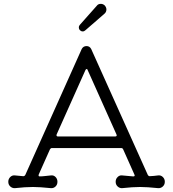

<svg xmlns="http://www.w3.org/2000/svg" viewBox="-20 -964 898 996"><path d="M395 -807Q389 -813 389 -822Q389 -830 395 -836L482 -934Q489 -944 503 -944Q515 -944 524 -935Q532 -925 532 -915Q532 -901 521 -892L423 -807Q417 -801 409 -801Q401 -801 395 -807ZM58 12Q44 13 33.5 3.5Q23 -6 23 -21Q23 -36 33.5 -46Q44 -56 58 -54Q68 -53 79 -52Q90 -51 100 -50H102Q107 -50 111 -56L404 -710Q412 -725 429 -725Q445 -725 453 -710L747 -56Q751 -50 756 -50Q767 -50 778.5 -51.5Q790 -53 800 -54Q814 -56 824.5 -46Q835 -36 835 -21Q835 -6 824.5 3.5Q814 13 800 12Q743 6 707 6Q668 6 614 12Q601 13 590.5 3.5Q580 -6 580 -21Q580 -36 590.5 -46Q601 -56 614 -54Q627 -53 641.5 -51.5Q656 -50 670 -49H672Q682 -49 677 -59L619 -189Q616 -196 609 -196H249Q243 -196 239 -189L181 -59Q180 -57 180 -54Q180 -49 186 -49Q200 -49 215.5 -51Q231 -53 244 -54Q258 -56 268 -46Q278 -36 278 -21Q278 -6 268 3.5Q258 13 244 12Q186 6 151 6Q111 6 58 12ZM281 -256H577Q589 -256 584 -267L435 -600Q434 -606 429 -606Q426 -606 423 -600L274 -267Q273 -265 273 -263Q273 -256 281 -256Z"/></svg>

Font: Kiwi Maru Light
Style: Regular
Weight: 300
Designer: Hiroki-Chan
Version: Version 1.100